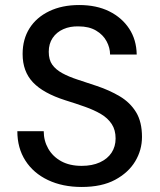

<svg xmlns="http://www.w3.org/2000/svg" viewBox="-20 -732 635 764"><path d="M305 12Q229 12 171 -15.5Q113 -43 81 -93Q49 -143 49 -210H154Q154 -172 172 -140.5Q190 -109 223.5 -90.5Q257 -72 305 -72Q347 -72 377.5 -86Q408 -100 424 -124.5Q440 -149 440 -181Q440 -215 424.5 -238.5Q409 -262 382 -278Q355 -294 318.5 -307Q282 -320 240 -333Q152 -361 111 -404.5Q70 -448 70 -517Q70 -576 97.5 -619.5Q125 -663 176 -687.5Q227 -712 295 -712Q364 -712 414.5 -687Q465 -662 494 -618Q523 -574 524 -515H418Q418 -542 404 -568Q390 -594 362 -610.5Q334 -627 293 -627Q259 -628 232 -616Q205 -604 189.5 -581Q174 -558 174 -526Q174 -494 188 -474.5Q202 -455 227.5 -441Q253 -427 288 -415.5Q323 -404 365 -390Q416 -373 457 -348.5Q498 -324 521.5 -285.5Q545 -247 545 -187Q545 -135 518 -90Q491 -45 438 -16.5Q385 12 305 12Z"/></svg>

Font: DM Sans 9pt Medium
Style: Regular
Weight: 500
Version: Version 4.004;gftools[0.9.30]